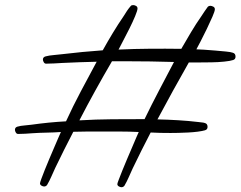

<svg xmlns="http://www.w3.org/2000/svg" viewBox="-20 -744 966 771"><path d="M925.8 -516.6Q925.8 -505.9 916 -502.9Q904.3 -499 880.4 -496.6Q856.4 -494.1 829.6 -493.7Q802.7 -493.2 777.8 -493.2Q752.9 -493.2 738.3 -493.2Q673.8 -379.9 612.3 -264.6Q654.3 -263.7 695.3 -261.2Q736.3 -258.8 777.3 -253.9Q783.2 -252.9 790 -252.4Q796.9 -252 802.7 -250Q813.5 -247.1 813.5 -234.4Q813.5 -223.6 802.7 -220.7Q793 -217.8 774.4 -215.3Q755.9 -212.9 735.4 -211.9Q714.8 -210.9 695.8 -210.4Q676.8 -210 665 -210Q645.5 -210 625 -210.4Q604.5 -210.9 585 -211.9Q566.4 -175.8 548.3 -140.1Q530.3 -104.5 512.7 -67.4Q504.9 -50.8 497.1 -32.7Q489.3 -14.6 479.5 2Q474.6 7.8 467.8 7.8Q462.9 7.8 457 4.4Q451.2 1 451.2 -4.9Q451.2 -7.8 457 -22.9Q462.9 -38.1 471.2 -59.1Q479.5 -80.1 490.2 -105Q501 -129.9 510.3 -151.9Q519.5 -173.8 526.9 -190.9Q534.2 -208 537.1 -213.9Q499 -215.8 461.4 -215.8Q423.8 -215.8 385.7 -215.8Q357.4 -215.8 330.1 -215.8Q302.7 -215.8 274.4 -214.8Q255.9 -178.7 237.8 -143.1Q219.7 -107.4 202.1 -70.3Q194.3 -53.7 186.5 -35.6Q178.7 -17.6 168.9 -1Q164.1 4.9 157.2 4.9Q152.3 4.9 146.5 1.5Q140.6 -2 140.6 -7.8Q140.6 -10.7 146 -25.9Q151.4 -41 159.7 -61.5Q168 -82 178.2 -106.4Q188.5 -130.9 197.8 -152.3Q207 -173.8 214.4 -190.9Q221.7 -208 224.6 -213.9Q196.3 -211.9 167.5 -211.4Q138.7 -210.9 110.4 -209Q95.7 -208 81.5 -207Q67.4 -206.1 52.7 -206.1Q46.9 -206.1 43.5 -211.9Q40 -217.8 40 -222.7Q40 -232.4 49.8 -235.4Q63.5 -239.3 78.1 -240.2Q92.8 -241.2 106.4 -243.2Q140.6 -248 175.3 -251.5Q210 -254.9 245.1 -256.8Q273.4 -318.4 304.7 -377.4Q335.9 -436.5 368.2 -496.1Q334 -495.1 299.3 -494.1Q264.6 -493.2 230.5 -491.2Q213.9 -490.2 197.8 -489.3Q181.6 -488.3 165 -488.3Q159.2 -488.3 155.8 -494.1Q152.3 -500 152.3 -504.9Q152.3 -514.6 163.1 -517.6Q177.7 -521.5 195.8 -522.9Q213.9 -524.4 229.5 -526.4Q270.5 -531.2 311 -535.2Q351.6 -539.1 392.6 -542Q412.1 -577.1 433.1 -611.8Q454.1 -646.5 477.5 -680.7Q483.4 -690.4 490.2 -700.7Q497.1 -710.9 504.9 -719.7Q507.8 -723.6 514.6 -723.6Q520.5 -723.6 526.4 -720.2Q532.2 -716.8 532.2 -710Q532.2 -702.1 522.5 -678.7Q512.7 -655.3 499.5 -628.9Q486.3 -602.5 473.6 -578.6Q460.9 -554.7 456.1 -544.9Q519.5 -547.9 582 -548.3Q644.5 -548.8 708 -547.9Q727.5 -582 747.1 -614.7Q766.6 -647.5 789.1 -679.7Q794.9 -688.5 801.3 -698.2Q807.6 -708 814.5 -716.8Q818.4 -720.7 824.2 -720.7Q830.1 -720.7 836.4 -717.3Q842.8 -713.9 842.8 -707Q842.8 -699.2 833 -676.8Q823.2 -654.3 810.5 -627.9Q797.9 -601.6 785.6 -578.1Q773.4 -554.7 768.6 -545.9Q778.3 -545.9 799.8 -544.4Q821.3 -543 844.2 -541Q867.2 -539.1 887.2 -537.1Q907.2 -535.2 915 -532.2Q925.8 -529.3 925.8 -516.6ZM678.7 -495.1Q583 -498 489.3 -498H429.7Q395.5 -439.5 362.8 -380.4Q330.1 -321.3 298.8 -260.7Q364.3 -264.6 429.7 -265.1Q495.1 -265.6 560.5 -265.6Q588.9 -324.2 618.7 -380.9Q648.4 -437.5 678.7 -495.1Z"/></svg>

Font: Calligraffiti
Style: Regular
Weight: 400
Designer: Dathan Boardman
Foundry: Open Window
Version: Version 1.000